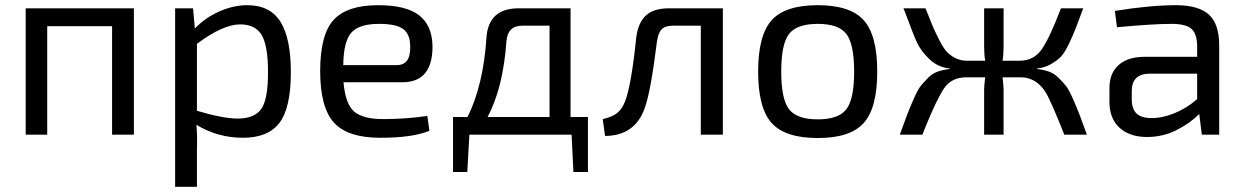

<svg xmlns="http://www.w3.org/2000/svg" viewBox="-20 -519 4795 740"><path d="M496 -487V0H412V-418H162V0H79V-487Z M724 -487 731 -409Q771 -451 825.5 -475Q880 -499 933 -499Q1021 -499 1061 -435Q1101 -371 1101 -241Q1101 -103 1057 -45.5Q1013 12 917 12Q819 12 737 -38Q741 3 739 60V201H655V-487ZM739 -350V-92Q841 -62 895 -62Q961 -62 987 -99Q1013 -136 1013 -241Q1013 -343 988.5 -384Q964 -425 906 -425Q839 -425 739 -350Z M1531 -202H1304Q1311 -118 1345 -89Q1379 -60 1457 -60Q1541 -60 1627 -72L1635 -15Q1571 12 1446 12Q1320 12 1267 -46.5Q1214 -105 1214 -245Q1214 -386 1266 -442.5Q1318 -499 1437 -499Q1546 -499 1596 -459.5Q1646 -420 1647 -340Q1647 -202 1531 -202ZM1303 -268H1509Q1563 -268 1561 -340Q1561 -387 1534 -407Q1507 -427 1441 -427Q1364 -427 1334 -393Q1304 -359 1303 -268Z M2246 -68V144H2190L2183 0H1789L1781 144H1726V-68H1782Q1843 -191 1855 -375Q1863 -487 1979 -487H2179V-68ZM2098 -68V-420H1993Q1937 -420 1932 -361Q1919 -179 1859 -68Z M2766 -487V0H2681V-420H2575Q2544 -420 2530.5 -406.5Q2517 -393 2512 -359Q2488 -165 2465 -103Q2428 4 2312 5L2303 -60Q2342 -69 2360 -84.5Q2378 -100 2389 -128Q2413 -189 2432 -373Q2439 -431 2469 -459Q2499 -487 2559 -487Z M3132 -499Q3257 -499 3309 -441Q3361 -383 3361 -243Q3361 -103 3309 -45Q3257 13 3132 13Q3006 13 2954 -45Q2902 -103 2902 -243Q2902 -383 2954 -441Q3006 -499 3132 -499ZM3132 -427Q3051 -427 3021 -388Q2991 -349 2991 -243Q2991 -137 3021 -98Q3051 -59 3132 -59Q3212 -59 3242 -98Q3272 -137 3272 -243Q3272 -349 3242 -388Q3212 -427 3132 -427Z M3977 -255V-253Q4003 -250 4023 -243Q4043 -236 4060.5 -218.5Q4078 -201 4089 -187Q4100 -173 4116 -136.5Q4132 -100 4140.5 -77.5Q4149 -55 4169 0H4082Q4029 -134 4009 -165Q3974 -219 3918 -221Q3916 -221 3914 -221H3844Q3848 -187 3848 -173V0H3773V-173Q3773 -187 3777 -221H3702Q3648 -220 3620 -180.5Q3592 -141 3545 -25Q3539 -9 3535 0H3448Q3468 -55 3476.5 -77.5Q3485 -100 3501 -136.5Q3517 -173 3528 -187Q3539 -201 3556.5 -218.5Q3574 -236 3594 -243Q3614 -250 3640 -253V-255Q3594 -260 3561.5 -291.5Q3529 -323 3514.5 -354.5Q3500 -386 3467 -475Q3464 -483 3462 -487H3547Q3566 -439 3575.5 -416.5Q3585 -394 3601 -363Q3617 -332 3630 -318.5Q3643 -305 3662.5 -295Q3682 -285 3706 -285H3777Q3773 -309 3773 -342V-487H3848V-342Q3848 -309 3844 -285H3910Q3965 -285 3995.5 -329.5Q4026 -374 4069 -487H4155Q4134 -431 4125 -407.5Q4116 -384 4099 -348.5Q4082 -313 4067 -298.5Q4052 -284 4029 -271Q4006 -258 3977 -255Z M4285 -414 4277 -477Q4413 -499 4513 -499Q4598 -499 4638.5 -463.5Q4679 -428 4679 -343V0H4612L4602 -80Q4567 -44 4514.5 -17.5Q4462 9 4401 9Q4334 9 4295 -26.5Q4256 -62 4256 -127V-180Q4256 -237 4291.5 -268.5Q4327 -300 4391 -300H4594V-343Q4593 -389 4572 -408Q4551 -427 4495 -427Q4424 -427 4285 -414ZM4342 -168V-137Q4342 -99 4360.5 -81.5Q4379 -64 4418 -64Q4457 -63 4505 -82Q4553 -101 4594 -137V-235H4406Q4342 -232 4342 -168Z"/></svg>

Font: Exo 2.0
Style: Regular
Weight: 400
Designer: Natanael Gama
Version: Version 1.001;PS 001.001;hotconv 1.0.70;makeotf.lib2.5.58329